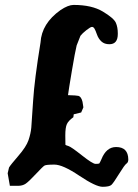

<svg xmlns="http://www.w3.org/2000/svg" viewBox="-20 -716 553 768"><path d="M444.3 -127.9Q492.7 -127.9 493.2 -78.1Q493.2 -66.4 485.8 -61.5Q478.5 -56.6 456.3 -20.5Q434.1 15.6 425.8 23.4Q417.5 31.2 390.4 31.2Q363.3 31.2 297.1 -13.2Q231 -57.6 197.8 -57.6Q164.6 -57.6 158 -53.7Q151.4 -49.8 123.5 -20Q95.7 9.8 83 18.6Q70.3 27.3 52.2 27.3H19.5L10.7 -22.9L16.1 -45.9Q21.5 -55.7 53.2 -92.3Q85 -128.9 94 -155.3Q103 -181.6 105.2 -205.8Q107.4 -230 112.5 -313.2Q117.7 -396.5 142.1 -545.9Q146.5 -622.1 222.2 -675.8Q252.9 -696.3 274.4 -696.3Q347.2 -696.3 391.1 -669.9Q435.1 -643.6 443.4 -625Q451.2 -607.4 451.2 -582.5Q451.2 -581.1 451.2 -580.1Q451.2 -539.1 417.5 -539.1Q397.5 -539.1 385.5 -550.3Q373.5 -561.5 367.7 -578.4Q361.8 -595.2 357.7 -601.8Q353.5 -608.4 347.9 -608.4Q342.3 -608.4 325.9 -595.7Q309.6 -583 301.8 -572.8L286.6 -534.2Q280.3 -508.8 267.6 -433.3Q254.9 -357.9 252 -335.4Q286.1 -334.5 293.9 -332.5Q305.2 -329.1 310.1 -308.6L313.5 -286.6L304.7 -266.1L274.9 -258.8L273.4 -247.1Q253.9 -233.4 247.6 -219.7Q241.2 -206.1 241.2 -174.1Q241.2 -142.1 241.7 -136.7Q243.7 -134.8 253.9 -131.8Q264.2 -128.9 307.4 -94.7Q350.6 -60.5 362.1 -60.5Q373.5 -60.5 377 -62Q379.4 -64.9 385.3 -78.1Q404.8 -127.9 444.3 -127.9Z"/></svg>

Font: Drukaatie burti
Style: Bold
Weight: 700
Version: Version 0.14